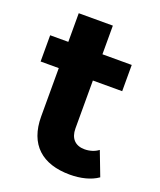

<svg xmlns="http://www.w3.org/2000/svg" viewBox="-126 -737 687 825"><g transform="rotate(20 217.5 -324.5)"><path d="M377 -136C360 -123 337 -116 314 -116C272 -116 247 -141 247 -187V-406H381V-526H247V-657H91V-526H8V-406H91V-185C91 -57 165 8 292 8C340 8 387 -3 419 -26Z"/></g></svg>

Font: Montserrat Lite
Style: Bold
Weight: 700
Designer: Julieta Ulanovsky
Foundry: Julieta Ulanovsky
Version: Version 7.200;PS 007.200;hotconv 1.0.88;makeotf.lib2.5.64775